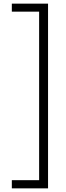

<svg xmlns="http://www.w3.org/2000/svg" viewBox="-20 -819 363 1055"><path d="M45 171H195V-755H45V-799H244V216H45Z"/></svg>

Font: Noto Sans Sinhala ExtraCondensed Light
Style: Regular
Weight: 300
Width: 2
Designer: Jelle Bosma - Monotype Design Team
Foundry: Monotype Imaging Inc.
Version: Version 2.006; ttfautohint (v1.8.4.7-5d5b)